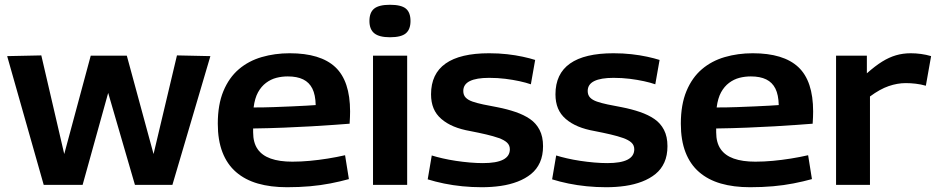

<svg xmlns="http://www.w3.org/2000/svg" viewBox="-20 -774 3924 804"><path d="M163 0 10 -539 153 -542 249 -129 360 -541H511L623 -129L721 -542L861 -539L702 0H545L433 -385L326 0Z M1182 10Q1113 10 1059.5 -5.5Q1006 -21 968.5 -53.5Q931 -86 911.5 -136.5Q892 -187 892 -256Q892 -336 915.5 -392.5Q939 -449 980 -484Q1021 -519 1076 -535Q1131 -551 1193 -551Q1322 -551 1384 -493Q1446 -435 1446 -307Q1446 -298 1445.5 -284Q1445 -270 1444 -256Q1418 -254 1377 -251Q1336 -248 1283.5 -245Q1231 -242 1169.5 -239.5Q1108 -237 1040 -236Q1040 -232 1040 -228.5Q1040 -225 1040 -220Q1040 -177 1058.5 -150Q1077 -123 1113.5 -110Q1150 -97 1204 -97Q1240 -97 1277.5 -100.5Q1315 -104 1352.5 -110Q1390 -116 1425 -124L1441 -24Q1405 -14 1364 -6Q1323 2 1278 6Q1233 10 1182 10ZM1042 -324Q1086 -324 1126.5 -325.5Q1167 -327 1202 -328.5Q1237 -330 1262.5 -331.5Q1288 -333 1302 -334Q1301 -377 1288 -403Q1275 -429 1249.5 -441.5Q1224 -454 1185 -454Q1160 -454 1137 -448Q1114 -442 1094 -427Q1074 -412 1060.5 -387.5Q1047 -363 1042 -324Z M1613 -618Q1568 -618 1547.5 -634.5Q1527 -651 1527 -686Q1527 -722 1547 -738Q1567 -754 1613 -754Q1660 -754 1679.5 -738Q1699 -722 1699 -686Q1699 -651 1679.5 -634.5Q1660 -618 1613 -618ZM1542 0V-541H1685V0Z M1771 -23 1788 -123Q1807 -117 1833 -111Q1859 -105 1888.5 -100.5Q1918 -96 1947.5 -93.5Q1977 -91 2002 -91Q2059 -91 2087 -105.5Q2115 -120 2115 -149Q2115 -166 2103 -177Q2091 -188 2068.5 -196Q2046 -204 2016 -211Q1986 -218 1950 -225Q1910 -232 1880 -244.5Q1850 -257 1828 -276Q1806 -295 1795.5 -320.5Q1785 -346 1785 -379Q1785 -465 1846 -508Q1907 -551 2028 -551Q2068 -551 2103.5 -547Q2139 -543 2169 -536.5Q2199 -530 2221 -523L2203 -421Q2183 -428 2155.5 -434Q2128 -440 2096 -444Q2064 -448 2028 -448Q1975 -448 1947.5 -434.5Q1920 -421 1920 -393Q1920 -376 1930 -365.5Q1940 -355 1959 -348.5Q1978 -342 2004 -336.5Q2030 -331 2063 -325Q2104 -317 2139 -305Q2174 -293 2199.5 -275.5Q2225 -258 2239.5 -230Q2254 -202 2254 -162Q2254 -123 2241 -94Q2228 -65 2204 -45.5Q2180 -26 2147.5 -13.5Q2115 -1 2077 4.5Q2039 10 1997 10Q1956 10 1916 6Q1876 2 1839.5 -5.5Q1803 -13 1771 -23Z M2292 -23 2309 -123Q2328 -117 2354 -111Q2380 -105 2409.5 -100.5Q2439 -96 2468.5 -93.5Q2498 -91 2523 -91Q2580 -91 2608 -105.5Q2636 -120 2636 -149Q2636 -166 2624 -177Q2612 -188 2589.5 -196Q2567 -204 2537 -211Q2507 -218 2471 -225Q2431 -232 2401 -244.5Q2371 -257 2349 -276Q2327 -295 2316.5 -320.5Q2306 -346 2306 -379Q2306 -465 2367 -508Q2428 -551 2549 -551Q2589 -551 2624.5 -547Q2660 -543 2690 -536.5Q2720 -530 2742 -523L2724 -421Q2704 -428 2676.5 -434Q2649 -440 2617 -444Q2585 -448 2549 -448Q2496 -448 2468.5 -434.5Q2441 -421 2441 -393Q2441 -376 2451 -365.5Q2461 -355 2480 -348.5Q2499 -342 2525 -336.5Q2551 -331 2584 -325Q2625 -317 2660 -305Q2695 -293 2720.5 -275.5Q2746 -258 2760.5 -230Q2775 -202 2775 -162Q2775 -123 2762 -94Q2749 -65 2725 -45.5Q2701 -26 2668.5 -13.5Q2636 -1 2598 4.5Q2560 10 2518 10Q2477 10 2437 6Q2397 2 2360.5 -5.5Q2324 -13 2292 -23Z M3121 10Q3052 10 2998.5 -5.5Q2945 -21 2907.5 -53.5Q2870 -86 2850.5 -136.5Q2831 -187 2831 -256Q2831 -336 2854.5 -392.5Q2878 -449 2919 -484Q2960 -519 3015 -535Q3070 -551 3132 -551Q3261 -551 3323 -493Q3385 -435 3385 -307Q3385 -298 3384.5 -284Q3384 -270 3383 -256Q3357 -254 3316 -251Q3275 -248 3222.5 -245Q3170 -242 3108.5 -239.5Q3047 -237 2979 -236Q2979 -232 2979 -228.5Q2979 -225 2979 -220Q2979 -177 2997.5 -150Q3016 -123 3052.5 -110Q3089 -97 3143 -97Q3179 -97 3216.5 -100.5Q3254 -104 3291.5 -110Q3329 -116 3364 -124L3380 -24Q3344 -14 3303 -6Q3262 2 3217 6Q3172 10 3121 10ZM2981 -324Q3025 -324 3065.5 -325.5Q3106 -327 3141 -328.5Q3176 -330 3201.5 -331.5Q3227 -333 3241 -334Q3240 -377 3227 -403Q3214 -429 3188.5 -441.5Q3163 -454 3124 -454Q3099 -454 3076 -448Q3053 -442 3033 -427Q3013 -412 2999.5 -387.5Q2986 -363 2981 -324Z M3610 -541V-467Q3645 -498 3674 -516Q3703 -534 3732 -542.5Q3761 -551 3794 -551Q3815 -551 3837 -548Q3859 -545 3879 -539L3857 -415Q3836 -421 3814.5 -423.5Q3793 -426 3773 -426Q3738 -426 3701.5 -413.5Q3665 -401 3623 -370V0H3481V-541Z"/></svg>

Font: Georama SemiExpanded SemiBold
Style: Regular
Weight: 600
Width: 6
Designer: Jean-Baptiste Levee
Foundry: Production Type
Version: Version 1.001